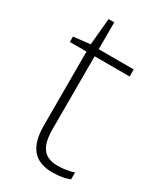

<svg xmlns="http://www.w3.org/2000/svg" viewBox="-173 -724 673 798"><g transform="rotate(30 164.0 -324.5)"><path d="M223 -25C154 -25 130 -68 130 -146V-496H298V-530H130V-659H103L91 -531L11 -522V-496H91V-143C91 -43 128 10 220 10C254 10 279 4 301 -4V-37C280 -30 254 -25 223 -25Z"/></g></svg>

Font: Noto Sans Malayalam ExtraLight
Style: Regular
Weight: 200
Designer: Jelle Bosma - Monotype Design Team
Foundry: Monotype Imaging Inc.
Version: Version 2.104